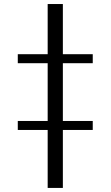

<svg xmlns="http://www.w3.org/2000/svg" viewBox="-20 -799 540 938"><path d="M212.9 -779.3H287.1V-534.2H433.1V-490.2H287.1V-208H433.1V-164.1H287.1V119.1H212.9V-164.1H66.9V-208H212.9V-490.2H66.9V-534.2H212.9Z"/></svg>

Font: BIZ UDPMincho
Style: Regular
Weight: 400
Designer: TypeBank Co., Ltd.
Foundry: Morisawa Inc.
Version: Version 1.06